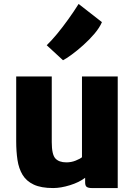

<svg xmlns="http://www.w3.org/2000/svg" viewBox="-20 -944 688 972"><path d="M249 8Q188 8 150.8 -9.5Q113.5 -27 94.2 -59Q75 -91 68.5 -134.2Q62 -177.5 62 -229V-557H242V-225Q242 -162 260.2 -142Q278.5 -122 316 -122Q341 -122 363.2 -131Q385.5 -140 395 -148V-557H576V8H445Q428 8 419.5 2.5Q411 -3 411 -21V-44Q381 -21 334.5 -6.5Q288 8 249 8ZM299 -639 216.5 -715Q240 -737.5 268.8 -772.2Q297.5 -807 326 -846.8Q354.5 -886.5 378 -924L496 -832Q484.5 -804.5 458.8 -774Q433 -743.5 402 -715.8Q371 -688 343 -667.5Q315 -647 299 -639Z"/></svg>

Font: Merriweather Sans ExtraBold
Style: Regular
Weight: 800
Designer: Eben Sorkin
Foundry: Eben Sorkin
Version: Version 2.001; ttfautohint (v1.8.3)